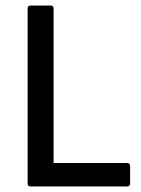

<svg xmlns="http://www.w3.org/2000/svg" viewBox="-20 -675 510 695"><path d="M90 0H440C447 0 451 -4 451 -10V-75C451 -81 446 -85 440 -85H174V-645C174 -651 170 -655 164 -655H90C84 -655 80 -651 80 -645V-10C80 -4 84 0 90 0Z"/></svg>

Font: Sofia Sans Cond SemiBold
Style: Regular
Weight: 600
Width: 3
Designer: Botio Nikoltchev, Ani Petrova
Foundry: lettersoup
Version: Version 4.100